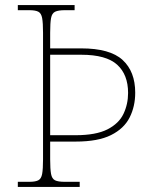

<svg xmlns="http://www.w3.org/2000/svg" viewBox="-20 -734 602 754"><path d="M50 0V-20H95Q119 -20 130.5 -26Q142 -32 145.5 -51Q149 -70 149 -108V-605Q149 -644 145.5 -663Q142 -682 130.5 -688Q119 -694 95 -694H50V-714H273V-694H235Q209 -694 196.5 -688Q184 -682 180.5 -663Q177 -644 177 -605V-544H299Q412 -544 461.5 -498.5Q511 -453 511 -370Q511 -316 489 -272.5Q467 -229 416 -203.5Q365 -178 277 -178H177V-108Q177 -70 180.5 -51Q184 -32 196 -26Q208 -20 234 -20H293V0ZM276 -203Q357 -203 402 -226Q447 -249 465 -287Q483 -325 483 -369Q483 -441 440 -480Q397 -519 299 -519H177V-203Z"/></svg>

Font: Noto Serif Khmer Thin
Style: Regular
Weight: 250
Version: Version 2.003